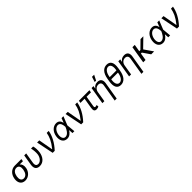

<svg xmlns="http://www.w3.org/2000/svg" viewBox="655 -3142 5714 5714"><g transform="rotate(-45 3512.0 -284.5)"><path d="M58.2 -269.9 55.4 -258.5C31.2 -106.5 99.4 9.9 248.6 9.9C397.7 9.9 504.3 -110.8 525.6 -238.6L527 -248.6C541.9 -336.6 518.5 -407.7 465.9 -450.3H602.3L615.1 -528.4H336.6C188.9 -528.4 82.4 -416.2 58.2 -269.9ZM153.4 -258.5 156.2 -269.9C171.9 -366.5 227.3 -450.3 323.9 -450.3C421.9 -450.3 448.9 -366.5 433.2 -269.9L430.4 -258.5C413.4 -156.2 358 -68.2 261.4 -68.2C163.4 -68.2 136.4 -156.2 153.4 -258.5Z M751.4 -545.5 696 -211.6C671.2 -58.2 740.8 9.9 858 9.9C1022 9.9 1114.3 -127.8 1139.2 -277C1154.8 -372.2 1146.7 -485.8 1126.4 -545.5H1038.4C1057.9 -464.5 1068.9 -358 1056.8 -277C1037.3 -159.1 958.1 -66.8 866.5 -66.8C810.4 -66.8 762.4 -103.7 779.8 -210.2L835.2 -545.5Z M1404.8 0H1490.1C1653.4 -174.7 1752.8 -363.6 1782.7 -545.5H1698.9C1670.5 -397.7 1626.4 -282.7 1473 -89.5H1467.3L1384.9 -545.5H1294Z M2009.9 11.4C2105.8 12.8 2176.5 -46.2 2229 -133.2L2237.2 0H2316.8L2291.5 -267.4L2292.6 -271.3L2402 -545.5H2322.4L2269.2 -405.5L2267 -400.6C2247.2 -488.6 2200.3 -552.6 2098 -552.6C1964.5 -552.6 1852.3 -438.9 1826.7 -278.4C1798.3 -109.4 1870.7 9.9 2009.9 11.4ZM1907.7 -265.6C1929 -389.2 2007.1 -477.3 2095.2 -477.3C2201.7 -477.3 2217.3 -345.2 2220.2 -279.8V-278.1L2218.8 -274.1C2190.3 -203.1 2119.3 -63.9 2011.4 -63.9C1929 -63.9 1889.2 -150.6 1907.7 -265.6Z M2603.7 0H2688.9C2852.3 -174.7 2951.7 -363.6 2981.5 -545.5H2897.7C2869.3 -397.7 2825.3 -282.7 2671.9 -89.5H2666.2L2583.8 -545.5H2492.9Z M3495.7 -545.5H3052.6L3039.8 -467.3H3214.1L3159.1 -136.4C3142 -31.2 3173.3 9.9 3247.2 9.9C3278.4 9.9 3308.2 5.7 3343.7 -18.5L3332.4 -85.2C3321 -78.1 3302.6 -69.6 3285.5 -69.6C3262.8 -69.6 3231.5 -69.6 3242.9 -132.1L3298.3 -467.3H3483Z M3633.5 -328.1C3650.6 -423.3 3718.8 -477.3 3798.3 -477.3C3876.4 -477.3 3914.8 -426.1 3900.6 -340.9L3809.7 204.5H3893.5L3985.8 -346.6C4008.5 -485.8 3946 -552.6 3835.2 -552.6C3752.8 -552.6 3694.6 -515.6 3660.5 -460.2H3653.4L3667.6 -545.5H3586.6L3495.7 0H3579.5ZM3779.8 -606.5H3838.1L3921.9 -772.7H3831Z M4552.6 -315.3 4566.8 -402C4603.7 -623.6 4531.2 -721.6 4393.5 -721.6C4257.1 -721.6 4152 -623.6 4115.1 -402L4100.9 -315.3C4063.9 -92.3 4137.8 9.9 4274.1 9.9C4410.5 9.9 4515.6 -92.3 4552.6 -315.3ZM4181.8 -299.7 4184.3 -315.3H4467L4464.5 -299.7C4440.3 -153.4 4370.7 -65.3 4286.9 -65.3C4204.5 -65.3 4157.7 -153.4 4181.8 -299.7ZM4197.8 -393.5 4201.7 -417.6C4225.9 -563.9 4299.7 -646.3 4382.1 -646.3C4465.9 -646.3 4508.5 -563.9 4484.4 -417.6L4480.5 -393.5Z M4758.5 -328.1C4775.6 -423.3 4843.8 -477.3 4923.3 -477.3C5001.4 -477.3 5039.8 -426.1 5025.6 -340.9L4934.7 204.5H5018.5L5110.8 -346.6C5133.5 -485.8 5071 -552.6 4960.2 -552.6C4877.8 -552.6 4819.6 -515.6 4785.5 -460.2H4778.4L4792.6 -545.5H4711.6L4620.7 0H4704.5Z M5403.4 -545.5H5305.4L5214.5 0H5312.5L5351.6 -233.7H5390.3L5551.1 0H5674.7L5485.1 -273.1L5764.9 -545.5H5647L5414.1 -317.5H5365.4Z M6041.2 11.4C6137.1 12.8 6207.7 -46.2 6260.3 -133.2L6268.5 0H6348L6322.8 -267.4L6323.9 -271.3L6433.2 -545.5H6353.7L6300.4 -405.5L6298.3 -400.6C6278.4 -488.6 6231.5 -552.6 6129.3 -552.6C5995.7 -552.6 5883.5 -438.9 5858 -278.4C5829.5 -109.4 5902 9.9 6041.2 11.4ZM5938.9 -265.6C5960.2 -389.2 6038.4 -477.3 6126.4 -477.3C6233 -477.3 6248.6 -345.2 6251.4 -279.8V-278.1L6250 -274.1C6221.6 -203.1 6150.6 -63.9 6042.6 -63.9C5960.2 -63.9 5920.5 -150.6 5938.9 -265.6Z M6634.9 0H6720.2C6883.5 -174.7 6983 -363.6 7012.8 -545.5H6929C6900.6 -397.7 6856.5 -282.7 6703.1 -89.5H6697.4L6615.1 -545.5H6524.1Z"/></g></svg>

Font: Margiela Sans
Style: Italic
Weight: 400
Italic angle: -9.39999°
Designer: Stefan Endress, Andreas Faust
Version: Version 1.100;FEAKit 1.0